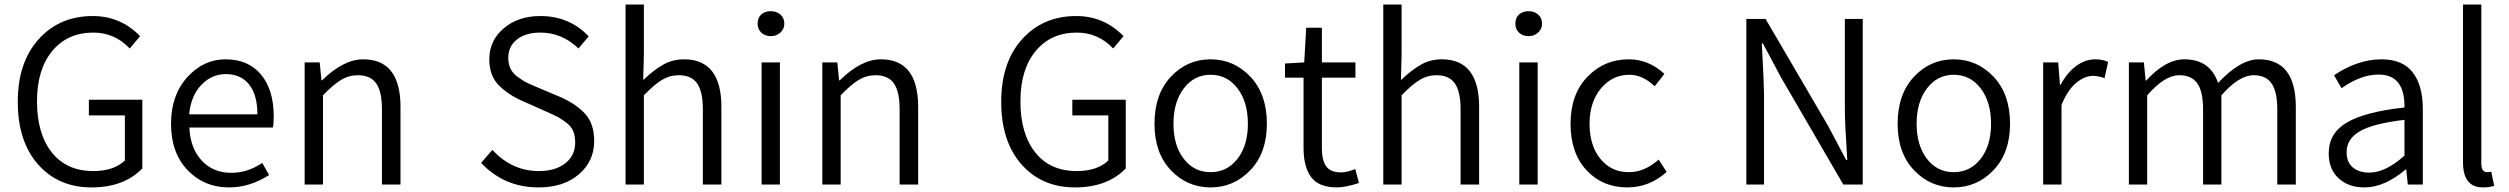

<svg xmlns="http://www.w3.org/2000/svg" viewBox="-20 -816 11095 849"><path d="M384.8 12.7Q238.3 12.7 148.4 -88.9Q58.6 -190.4 58.6 -366.2Q58.6 -540 150.9 -642.6Q243.2 -745.1 390.6 -745.1Q512.7 -745.1 599.6 -656.2L553.7 -601.6Q487.3 -671.9 392.6 -671.9Q278.3 -671.9 210.9 -590.3Q143.6 -508.8 143.6 -368.2Q143.6 -224.6 209 -142.1Q274.4 -59.6 392.6 -59.6Q483.4 -59.6 532.2 -106.4V-305.7H373V-375H609.4V-71.3Q528.3 12.7 384.8 12.7Z M992.2 12.7Q882.8 12.7 809.6 -63.5Q736.3 -139.6 736.3 -268.6Q736.3 -395.5 808.1 -474.6Q879.9 -553.7 977.5 -553.7Q1078.1 -553.7 1134.3 -486.3Q1190.4 -418.9 1190.4 -300.8Q1190.4 -268.6 1186.5 -252H817.4Q821.3 -161.1 871.6 -106.4Q921.9 -51.8 1002.9 -51.8Q1075.2 -51.8 1139.6 -95.7L1169.9 -42Q1085 12.7 992.2 12.7ZM816.4 -310.5H1118.2Q1118.2 -396.5 1081.5 -442.4Q1044.9 -488.3 978.5 -488.3Q916 -488.3 870.1 -440.4Q824.2 -392.6 816.4 -310.5Z M1327.1 0V-540H1393.6L1401.4 -460.9H1404.3Q1499 -553.7 1585.9 -553.7Q1751 -553.7 1751 -342.8V0H1668.9V-333Q1668.9 -411.1 1643.6 -447.3Q1618.2 -483.4 1562.5 -483.4Q1522.5 -483.4 1487.8 -462.4Q1453.1 -441.4 1408.2 -394.5V0Z M2361.3 12.7Q2210 12.7 2107.4 -95.7L2157.2 -153.3Q2244.1 -59.6 2362.3 -59.6Q2436.5 -59.6 2480 -94.2Q2523.4 -128.9 2523.4 -185.5Q2523.4 -213.9 2515.1 -234.9Q2506.8 -255.9 2486.3 -272Q2465.8 -288.1 2448.7 -297.4Q2431.6 -306.6 2398.4 -321.3L2293 -368.2Q2227.5 -396.5 2185.5 -439Q2143.6 -481.4 2143.6 -553.7Q2143.6 -636.7 2207.5 -690.9Q2271.5 -745.1 2369.1 -745.1Q2498 -745.1 2583 -655.3L2538.1 -601.6Q2464.8 -671.9 2369.1 -671.9Q2304.7 -671.9 2266.1 -641.6Q2227.5 -611.3 2227.5 -559.6Q2227.5 -533.2 2237.3 -512.7Q2247.1 -492.2 2269 -476.1Q2291 -460 2305.2 -452.6Q2319.3 -445.3 2349.6 -432.6L2456.1 -387.7Q2529.3 -355.5 2568.4 -311.5Q2607.4 -267.6 2607.4 -192.4Q2607.4 -103.5 2540 -45.4Q2472.7 12.7 2361.3 12.7Z M2746.1 0V-795.9H2827.1V-575.2L2824.2 -461.9Q2870.1 -505.9 2912.1 -529.8Q2954.1 -553.7 3004.9 -553.7Q3169.9 -553.7 3169.9 -342.8V0H3087.9V-333Q3087.9 -411.1 3062.5 -447.3Q3037.1 -483.4 2981.4 -483.4Q2941.4 -483.4 2906.7 -462.4Q2872.1 -441.4 2827.1 -394.5V0Z M3347.7 0V-540H3428.7V0ZM3388.7 -656.2Q3363.3 -656.2 3346.7 -671.4Q3330.1 -686.5 3330.1 -710.9Q3330.1 -737.3 3346.2 -752Q3362.3 -766.6 3388.7 -766.6Q3414.1 -766.6 3431.2 -751.5Q3448.2 -736.3 3448.2 -710.9Q3448.2 -687.5 3430.7 -671.9Q3413.1 -656.2 3388.7 -656.2Z M3616.2 0V-540H3682.6L3690.4 -460.9H3693.4Q3788.1 -553.7 3875 -553.7Q4040 -553.7 4040 -342.8V0H3958V-333Q3958 -411.1 3932.6 -447.3Q3907.2 -483.4 3851.6 -483.4Q3811.5 -483.4 3776.9 -462.4Q3742.2 -441.4 3697.3 -394.5V0Z M4733.4 12.7Q4586.9 12.7 4497.1 -88.9Q4407.2 -190.4 4407.2 -366.2Q4407.2 -540 4499.5 -642.6Q4591.8 -745.1 4739.3 -745.1Q4861.3 -745.1 4948.2 -656.2L4902.3 -601.6Q4835.9 -671.9 4741.2 -671.9Q4627 -671.9 4559.6 -590.3Q4492.2 -508.8 4492.2 -368.2Q4492.2 -224.6 4557.6 -142.1Q4623 -59.6 4741.2 -59.6Q4832 -59.6 4880.9 -106.4V-305.7H4721.7V-375H4958V-71.3Q4877 12.7 4733.4 12.7Z M5085 -268.6Q5085 -399.4 5157.2 -476.6Q5229.5 -553.7 5333 -553.7Q5436.5 -553.7 5509.3 -476.6Q5582 -399.4 5582 -268.6Q5582 -140.6 5509.3 -64Q5436.5 12.7 5333 12.7Q5229.5 12.7 5157.2 -63.5Q5085 -139.6 5085 -268.6ZM5498 -268.6Q5498 -365.2 5452.1 -425.3Q5406.2 -485.4 5333 -485.4Q5260.7 -485.4 5214.8 -425.3Q5168.9 -365.2 5168.9 -268.6Q5168.9 -172.9 5214.4 -113.8Q5259.8 -54.7 5333 -54.7Q5406.2 -54.7 5452.1 -113.8Q5498 -172.9 5498 -268.6Z M5892.6 12.7Q5811.5 12.7 5777.8 -32.7Q5744.1 -78.1 5744.1 -163.1V-472.7H5662.1V-535.2L5747.1 -540L5755.9 -693.4H5825.2V-540H5973.6V-472.7H5825.2V-160.2Q5825.2 -107.4 5844.2 -80.6Q5863.3 -53.7 5910.2 -53.7Q5934.6 -53.7 5972.7 -68.4L5989.3 -6.8Q5928.7 12.7 5892.6 12.7Z M6096.7 0V-795.9H6177.7V-575.2L6174.8 -461.9Q6220.7 -505.9 6262.7 -529.8Q6304.7 -553.7 6355.5 -553.7Q6520.5 -553.7 6520.5 -342.8V0H6438.5V-333Q6438.5 -411.1 6413.1 -447.3Q6387.7 -483.4 6332 -483.4Q6292 -483.4 6257.3 -462.4Q6222.7 -441.4 6177.7 -394.5V0Z M6698.2 0V-540H6779.3V0ZM6739.3 -656.2Q6713.9 -656.2 6697.3 -671.4Q6680.7 -686.5 6680.7 -710.9Q6680.7 -737.3 6696.8 -752Q6712.9 -766.6 6739.3 -766.6Q6764.6 -766.6 6781.7 -751.5Q6798.8 -736.3 6798.8 -710.9Q6798.8 -687.5 6781.2 -671.9Q6763.7 -656.2 6739.3 -656.2Z M7175.8 12.7Q7066.4 12.7 6995.6 -63Q6924.8 -138.7 6924.8 -268.6Q6924.8 -399.4 6999.5 -476.6Q7074.2 -553.7 7181.6 -553.7Q7270.5 -553.7 7339.8 -489.3L7296.9 -434.6Q7243.2 -485.4 7185.5 -485.4Q7109.4 -485.4 7059.1 -424.8Q7008.8 -364.3 7008.8 -268.6Q7008.8 -172.9 7056.6 -113.8Q7104.5 -54.7 7182.6 -54.7Q7252 -54.7 7314.5 -110.4L7349.6 -55.7Q7273.4 12.7 7175.8 12.7Z M7702.1 0V-732.4H7787.1L8064.5 -257.8L8143.6 -108.4H8148.4Q8137.7 -269.5 8137.7 -335.9V-732.4H8216.8V0H8130.9L7855.5 -473.6L7775.4 -624H7770.5Q7780.3 -441.4 7780.3 -401.4V0Z M8371.1 -268.6Q8371.1 -399.4 8443.4 -476.6Q8515.6 -553.7 8619.1 -553.7Q8722.7 -553.7 8795.4 -476.6Q8868.2 -399.4 8868.2 -268.6Q8868.2 -140.6 8795.4 -64Q8722.7 12.7 8619.1 12.7Q8515.6 12.7 8443.4 -63.5Q8371.1 -139.6 8371.1 -268.6ZM8784.2 -268.6Q8784.2 -365.2 8738.3 -425.3Q8692.4 -485.4 8619.1 -485.4Q8546.9 -485.4 8501 -425.3Q8455.1 -365.2 8455.1 -268.6Q8455.1 -172.9 8500.5 -113.8Q8545.9 -54.7 8619.1 -54.7Q8692.4 -54.7 8738.3 -113.8Q8784.2 -172.9 8784.2 -268.6Z M9014.6 0V-540H9081.1L9088.9 -441.4H9091.8Q9120.1 -494.1 9160.2 -523.9Q9200.2 -553.7 9245.1 -553.7Q9278.3 -553.7 9301.8 -542L9286.1 -470.7Q9256.8 -480.5 9235.4 -480.5Q9197.3 -480.5 9159.7 -448.7Q9122.1 -417 9095.7 -351.6V0Z M9393.6 0V-540H9460L9467.8 -460H9470.7Q9555.7 -553.7 9638.7 -553.7Q9752.9 -553.7 9788.1 -449.2Q9885.7 -553.7 9967.8 -553.7Q10131.8 -553.7 10131.8 -342.8V0H10049.8V-333Q10049.8 -411.1 10024.4 -447.3Q9999 -483.4 9945.3 -483.4Q9880.9 -483.4 9802.7 -394.5V0H9721.7V-333Q9721.7 -411.1 9696.3 -447.3Q9670.9 -483.4 9616.2 -483.4Q9551.8 -483.4 9474.6 -394.5V0Z M10434.6 12.7Q10365.2 12.7 10321.3 -27.3Q10277.3 -67.4 10277.3 -138.7Q10277.3 -226.6 10356.9 -273.9Q10436.5 -321.3 10612.3 -340.8Q10614.3 -486.3 10498 -486.3Q10418.9 -486.3 10334 -425.8L10300.8 -483.4Q10406.2 -553.7 10510.7 -553.7Q10604.5 -553.7 10648.9 -495.6Q10693.4 -437.5 10693.4 -335V0H10627L10620.1 -66.4H10617.2Q10524.4 12.7 10434.6 12.7ZM10457 -52.7Q10528.3 -52.7 10612.3 -127.9V-286.1Q10472.7 -269.5 10414.6 -235.4Q10356.4 -201.2 10356.4 -143.6Q10356.4 -97.7 10384.3 -75.2Q10412.1 -52.7 10457 -52.7Z M10959 12.7Q10871.1 12.7 10871.1 -98.6V-795.9H10952.1V-92.8Q10952.1 -54.7 10977.5 -54.7Q10986.3 -54.7 10996.1 -56.6L11008.8 5.9Q10986.3 12.7 10959 12.7Z"/></svg>

Font: Gen Shin Gothic Normal
Style: Regular
Weight: 300
Designer: [Source Han Sans]
Ryoko NISHIZUKA  (kana & ideographs); Paul D. Hunt (Latin, Greek & Cyrillic); Wenlong ZHANG  (bopomofo
Version: Version 1.002.20150607